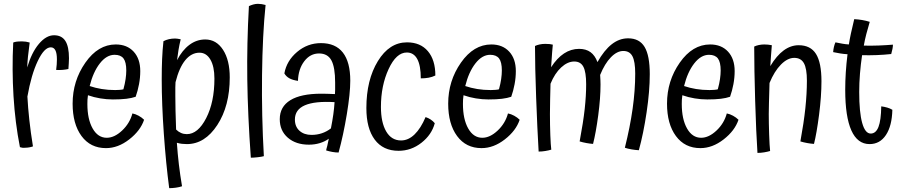

<svg xmlns="http://www.w3.org/2000/svg" viewBox="-20 -762 4718 1002"><path d="M152 2Q144 5 133 7Q122 9 111 9Q103 10 96.5 9Q90 8 84 6Q59 -121 50.5 -260Q42 -399 49 -540Q56 -543 66 -544.5Q76 -546 96 -546Q106 -546 115.5 -544.5Q125 -543 135 -540Q129 -497 126 -467Q123 -437 122 -410Q145 -488 183 -533Q221 -578 262 -578Q302 -578 321 -548.5Q340 -519 340 -458Q340 -446 339 -432Q338 -418 337 -402Q325 -399 308.5 -397.5Q292 -396 273 -397Q275 -412 276 -425.5Q277 -439 277 -452Q277 -484 269 -499.5Q261 -515 245 -515Q211 -515 177 -443.5Q143 -372 123 -258Q126 -201 133 -136.5Q140 -72 152 2Z M448 -313Q477 -303 510.5 -297.5Q544 -292 581 -292Q591 -292 604.5 -293Q618 -294 624 -296Q632 -325 635.5 -349.5Q639 -374 639 -394Q639 -438 624.5 -457Q610 -476 578 -476Q536 -476 501 -431Q466 -386 448 -313ZM671 -170Q687 -167 703.5 -158Q720 -149 732 -137Q713 -80 654.5 -34.5Q596 11 533 11Q452 11 405.5 -52Q359 -115 359 -221Q359 -340 425.5 -435Q492 -530 584 -530Q643 -530 677.5 -492.5Q712 -455 712 -391Q712 -357 705.5 -322.5Q699 -288 688 -257Q668 -250 639.5 -246.5Q611 -243 569 -243Q537 -243 503.5 -248.5Q470 -254 439 -265Q437 -253 436.5 -241.5Q436 -230 436 -219Q436 -140 463.5 -91.5Q491 -43 537 -43Q577 -43 617 -80.5Q657 -118 671 -170Z M899 -86Q911 -74 925 -68Q939 -62 955 -62Q1013 -62 1056 -145.5Q1099 -229 1099 -352Q1099 -415 1078 -451Q1057 -487 1021 -487Q979 -487 947 -448Q915 -409 896 -333Q895 -321 895 -306Q895 -291 895 -261Q895 -224 896 -184Q897 -144 899 -86ZM903 -17Q907 41 913.5 96Q920 151 930 210Q916 215 897.5 217.5Q879 220 863 220Q846 92 835 -64Q824 -220 824 -348Q824 -407 826 -454Q828 -501 833 -547Q846 -554 861.5 -557.5Q877 -561 894 -561Q899 -561 906 -560Q913 -559 923 -557Q916 -528 911.5 -501Q907 -474 904 -448Q931 -500 968.5 -528Q1006 -556 1051 -556Q1109 -556 1144 -502Q1179 -448 1179 -358Q1179 -209 1114 -109.5Q1049 -10 955 -10Q942 -10 929 -11.5Q916 -13 903 -17Z M1357 53Q1347 56 1325.5 58.5Q1304 61 1289 61Q1273 -162 1270.5 -348.5Q1268 -535 1279 -730Q1289 -735 1301.5 -738.5Q1314 -742 1326 -742Q1336 -742 1345.5 -740.5Q1355 -739 1366 -736Q1350 -581 1347.5 -369.5Q1345 -158 1357 53Z M1808 -341Q1808 -275 1790 -166Q1772 -57 1747 34Q1732 34 1715 31Q1698 28 1682 23Q1683 19 1684 13.5Q1685 8 1688 -1Q1691 -17 1693 -24.5Q1695 -32 1696 -38Q1675 -23 1648.5 -15Q1622 -7 1592 -7Q1524 -7 1482 -43.5Q1440 -80 1440 -140Q1440 -205 1495 -239Q1550 -273 1657 -273Q1673 -273 1688 -272.5Q1703 -272 1728 -271Q1729 -281 1729 -293Q1729 -305 1729 -331Q1729 -411 1709.5 -447Q1690 -483 1645 -483Q1599 -483 1568 -442.5Q1537 -402 1535 -340Q1507 -344 1490 -353.5Q1473 -363 1464 -379Q1476 -445 1530.5 -491Q1585 -537 1655 -537Q1731 -537 1769.5 -487.5Q1808 -438 1808 -341ZM1519 -138Q1519 -101 1543 -79.5Q1567 -58 1606 -58Q1634 -58 1659.5 -66.5Q1685 -75 1707 -92Q1715 -133 1719.5 -165Q1724 -197 1726 -229Q1623 -235 1571 -212.5Q1519 -190 1519 -138Z M2252 -368Q2236 -360 2217 -356.5Q2198 -353 2176 -353Q2176 -420 2157.5 -454Q2139 -488 2103 -488Q2048 -488 2008 -401.5Q1968 -315 1968 -204Q1968 -123 1995.5 -76Q2023 -29 2073 -29Q2111 -29 2143.5 -60.5Q2176 -92 2201 -151Q2216 -146 2228 -138Q2240 -130 2249 -119Q2233 -59 2179.5 -17Q2126 25 2060 25Q1979 25 1935.5 -33.5Q1892 -92 1892 -198Q1892 -345 1952 -443Q2012 -541 2104 -541Q2174 -541 2213 -495Q2252 -449 2252 -368Z M2408 -313Q2437 -303 2470.5 -297.5Q2504 -292 2541 -292Q2551 -292 2564.5 -293Q2578 -294 2584 -296Q2592 -325 2595.5 -349.5Q2599 -374 2599 -394Q2599 -438 2584.5 -457Q2570 -476 2538 -476Q2496 -476 2461 -431Q2426 -386 2408 -313ZM2631 -170Q2647 -167 2663.5 -158Q2680 -149 2692 -137Q2673 -80 2614.5 -34.5Q2556 11 2493 11Q2412 11 2365.5 -52Q2319 -115 2319 -221Q2319 -340 2385.5 -435Q2452 -530 2544 -530Q2603 -530 2637.5 -492.5Q2672 -455 2672 -391Q2672 -357 2665.5 -322.5Q2659 -288 2648 -257Q2628 -250 2599.5 -246.5Q2571 -243 2529 -243Q2497 -243 2463.5 -248.5Q2430 -254 2399 -265Q2397 -253 2396.5 -241.5Q2396 -230 2396 -219Q2396 -140 2423.5 -91.5Q2451 -43 2497 -43Q2537 -43 2577 -80.5Q2617 -118 2631 -170Z M2850 -167Q2850 -109 2852 -56.5Q2854 -4 2857 19Q2844 23 2826 26Q2808 29 2791 29Q2784 -89 2778 -252Q2772 -415 2772 -522Q2782 -527 2796 -530Q2810 -533 2825 -533Q2840 -533 2848.5 -532Q2857 -531 2865 -529Q2864 -519 2861.5 -489.5Q2859 -460 2856 -411Q2887 -459 2923.5 -483Q2960 -507 3002 -507Q3038 -507 3061.5 -490Q3085 -473 3098 -438Q3133 -500 3172.5 -531Q3212 -562 3258 -562Q3317 -562 3344 -517Q3371 -472 3371 -375Q3371 -287 3354.5 -176Q3338 -65 3314 22Q3296 21 3275.5 17.5Q3255 14 3241 9Q3268 -99 3281.5 -194.5Q3295 -290 3295 -378Q3295 -441 3280.5 -468.5Q3266 -496 3233 -496Q3200 -496 3168 -463Q3136 -430 3112 -371Q3113 -354 3113.5 -342.5Q3114 -331 3114 -321Q3114 -250 3102 -160Q3090 -70 3075 -11Q3060 -12 3040.5 -15.5Q3021 -19 3005 -24Q3024 -125 3031.5 -194Q3039 -263 3039 -322Q3039 -386 3024.5 -413.5Q3010 -441 2977 -441Q2942 -441 2908.5 -410Q2875 -379 2853 -325Q2852 -285 2851 -243.5Q2850 -202 2850 -167Z M3550 -313Q3579 -303 3612.5 -297.5Q3646 -292 3683 -292Q3693 -292 3706.5 -293Q3720 -294 3726 -296Q3734 -325 3737.5 -349.5Q3741 -374 3741 -394Q3741 -438 3726.5 -457Q3712 -476 3680 -476Q3638 -476 3603 -431Q3568 -386 3550 -313ZM3773 -170Q3789 -167 3805.5 -158Q3822 -149 3834 -137Q3815 -80 3756.5 -34.5Q3698 11 3635 11Q3554 11 3507.5 -52Q3461 -115 3461 -221Q3461 -340 3527.5 -435Q3594 -530 3686 -530Q3745 -530 3779.5 -492.5Q3814 -455 3814 -391Q3814 -357 3807.5 -322.5Q3801 -288 3790 -257Q3770 -250 3741.5 -246.5Q3713 -243 3671 -243Q3639 -243 3605.5 -248.5Q3572 -254 3541 -265Q3539 -253 3538.5 -241.5Q3538 -230 3538 -219Q3538 -140 3565.5 -91.5Q3593 -43 3639 -43Q3679 -43 3719 -80.5Q3759 -118 3773 -170Z M3992 -167Q3992 -120 3994 -60.5Q3996 -1 3999 26Q3986 30 3968 33Q3950 36 3933 36Q3926 -69 3921 -236Q3916 -403 3916 -519Q3926 -524 3940 -527Q3954 -530 3969 -530Q3979 -530 3988.5 -529Q3998 -528 4008 -526Q4006 -508 4003.5 -468.5Q4001 -429 4000 -417Q4033 -472 4070 -499Q4107 -526 4148 -526Q4210 -526 4238.5 -480.5Q4267 -435 4267 -338Q4267 -260 4254.5 -163Q4242 -66 4228 -11Q4212 -12 4192.5 -15.5Q4173 -19 4157 -24Q4175 -122 4183 -198Q4191 -274 4191 -341Q4191 -404 4175.5 -432Q4160 -460 4125 -460Q4090 -460 4055.5 -425Q4021 -390 3996 -329Q3994 -257 3993 -224Q3992 -191 3992 -167Z M4579 -207Q4595 -205 4610.5 -200.5Q4626 -196 4637 -189Q4635 -105 4603.5 -57.5Q4572 -10 4518 -10Q4455 -10 4423 -81.5Q4391 -153 4391 -293Q4391 -339 4394 -385Q4397 -431 4403 -479Q4384 -480 4365.5 -483Q4347 -486 4328 -490Q4329 -504 4332 -517Q4335 -530 4340 -541Q4359 -537 4376 -534Q4393 -531 4410 -530Q4414 -556 4420.5 -586.5Q4427 -617 4438 -662Q4459 -661 4479.5 -657.5Q4500 -654 4519 -648Q4509 -615 4501 -584Q4493 -553 4488 -524Q4528 -523 4566 -524.5Q4604 -526 4640 -529Q4640 -519 4637.5 -506.5Q4635 -494 4631 -480Q4594 -476 4555.5 -474.5Q4517 -473 4479 -474Q4472 -427 4468 -378Q4464 -329 4464 -282Q4464 -176 4479.5 -120.5Q4495 -65 4524 -65Q4551 -65 4564.5 -99.5Q4578 -134 4579 -207Z"/></svg>

Font: Atma
Style: Regular
Weight: 400
Designer: Gregori Vincens, Jeremie Hornus, Riccardo Olocco, Yoann Minet.
Foundry: black foundry
Version: Version 1.102;PS 1.100;hotconv 1.0.86;makeotf.lib2.5.63406